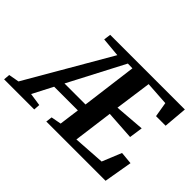

<svg xmlns="http://www.w3.org/2000/svg" viewBox="-232 -1041 1340 1340"><g transform="rotate(45 438.0 -371.5)"><path d="M-97.5 0 -93.5 -46.5 -16 -60.5 342 -678 199.5 -691 206.5 -743H943.5L928.5 -568H834L815.5 -678L639.5 -689.5L602 -419.5L823.5 -437L809 -337L594.5 -351L556 -60L789.5 -75.5L848 -218.5L940 -210L904 0H319L325 -46.5L400 -60.5L420 -210.5H186L108.5 -60.5L203 -46.5L200 0ZM221 -277.5H428.5L481.5 -687.5L435.5 -688.5Z"/></g></svg>

Font: Merriweather 28pt ExtraBold
Style: Italic
Weight: 800
Italic angle: -7.8°
Version: Version 2.101